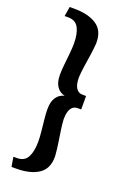

<svg xmlns="http://www.w3.org/2000/svg" viewBox="-184 -904 769 1127"><g transform="rotate(20 200.0 -340.5)"><path d="M45 159 35 99H58Q104 99 123 63Q142 27 142 -33Q142 -60 138.5 -95.5Q135 -131 131 -167.5Q127 -204 127 -233Q127 -280 145.5 -306.5Q164 -333 195 -340Q164 -347 145.5 -373.5Q127 -400 127 -447Q127 -477 131 -513.5Q135 -550 138.5 -585.5Q142 -621 142 -647Q142 -708 123 -744Q104 -780 58 -780H35L45 -840H73Q161 -840 212.5 -806.5Q264 -773 264 -699Q264 -695 264 -690Q264 -685 263 -680Q261 -651 255 -612Q249 -573 243.5 -535.5Q238 -498 237 -472V-468Q237 -427 251 -404.5Q265 -382 291 -382H314V-298H291Q265 -298 251 -275.5Q237 -253 237 -212V-208Q238 -183 243.5 -145Q249 -107 255 -68Q261 -29 263 0Q264 4 264 8.5Q264 13 264 18Q264 92 212.5 125.5Q161 159 73 159Z"/></g></svg>

Font: RocknRoll One
Style: Regular
Weight: 400
Designer: Fontworks Inc.
Foundry: Fontworks Inc.
Version: Version 1.100